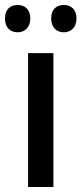

<svg xmlns="http://www.w3.org/2000/svg" viewBox="-38 -753 328 773"><path d="M-18 -679C-18 -641 4 -623 33 -623C61 -623 84 -642 84 -679C84 -716 61 -733 33 -733C4 -733 -18 -716 -18 -679ZM168 -679C168 -642 190 -623 219 -623C247 -623 270 -642 270 -679C270 -716 247 -733 219 -733C190 -733 168 -716 168 -679ZM177 0V-539H75V0Z"/></svg>

Font: Noto Sans Devanagari SemiCondensed Medium
Style: Regular
Weight: 500
Width: 4
Designer: Jelle Bosma - Monotype Design Team
Foundry: Monotype Imaging Inc.
Version: Version 2.004